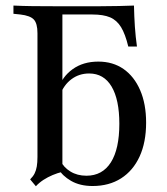

<svg xmlns="http://www.w3.org/2000/svg" viewBox="-20 -643 588 677"><path d="M326.6 -425.8Q378.2 -425.8 415.7 -399.6Q453.2 -373.4 474.2 -325Q495.2 -276.6 495.2 -210.5Q495.2 -141.1 472.2 -91.1Q449.2 -41.1 406.9 -14.1Q364.5 12.9 306.5 12.9Q262.1 12.9 230.6 -5.2Q199.2 -23.4 186.3 -47.6L194.4 -75Q204 -53.2 228.2 -38.3Q252.4 -23.4 284.7 -23.4Q341.1 -23.4 371 -70.6Q400.8 -117.7 400.8 -206.5Q400.8 -291.9 373.4 -337.9Q346 -383.9 294.4 -383.9Q258.9 -383.9 231.9 -363.7Q204.8 -343.5 191.9 -308.1L184.7 -328.2Q199.2 -372.6 236.3 -399.2Q273.4 -425.8 326.6 -425.8ZM112.1 -207.3V-525.8Q112.1 -560.5 99.2 -574.2Q86.3 -587.9 51.6 -591.9L27.4 -594.4V-623.4Q59.7 -621.8 94.8 -621.4Q129.8 -621 169 -621Q208.1 -621 250.8 -621Q297.6 -621 333.9 -621Q370.2 -621 399.6 -621.8Q429 -622.6 452.4 -623.4Q453.2 -584.7 455.6 -548.8Q458.1 -512.9 462.9 -479H432.3Q421.8 -522.6 406.9 -547.2Q391.9 -571.8 368.1 -581.9Q344.4 -591.9 305.6 -591.9H195.2L200 -596V-207.3ZM200 -37.1Q183.1 -33.1 165.7 -25.8Q148.4 -18.5 133.5 -8.9Q118.5 0.8 106.5 13.7L86.3 -10.5Q96.8 -21 102 -31.5Q107.3 -41.9 109.7 -56Q112.1 -70.2 112.1 -89.5V-207.3H200V0Z"/></svg>

Font: Playfair 5pt SemiExpanded Light Medium
Style: Regular
Weight: 500
Version: Version 2.203